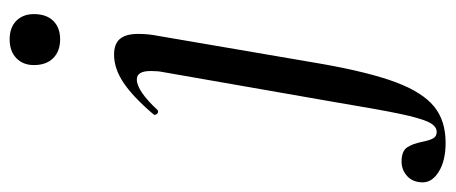

<svg xmlns="http://www.w3.org/2000/svg" viewBox="-388 -360 921 388"><g transform="rotate(-90 72.0 -165.5)"><path d="M-102 229Q-102 209 -89.5 197.5Q-77 186 -60 186Q-39 186 -31.5 197Q-24 208 -20 228Q-17 243 -13 250Q-9 257 0 257Q12 257 20 240Q28 223 36.5 182.5Q45 142 60 52L121 -297Q123 -306 123 -321Q123 -349 106 -349Q83 -349 44 -307Q43 -306 41 -306Q38 -306 35.5 -309.5Q33 -313 36 -316Q71 -357 99.5 -376Q128 -395 156 -395Q178 -395 188 -383Q198 -371 198 -346Q198 -326 194 -306L137 27Q120 122 100 175Q80 228 51.5 251.5Q23 275 -22 275Q-58 275 -80 261.5Q-102 248 -102 229ZM135 -557Q135 -579 149 -592.5Q163 -606 187 -606Q211 -606 224.5 -592.5Q238 -579 238 -557Q238 -532 224.5 -518Q211 -504 187 -504Q163 -504 149 -518Q135 -532 135 -557Z"/></g></svg>

Font: Cormorant Infant SemiBold
Style: Italic
Weight: 600
Italic angle: -10°
Designer: Christian Thalmann (Catharsis Fonts)
Foundry: Catharsis Fonts
Version: Version 4.000